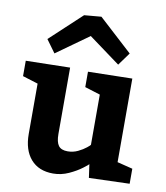

<svg xmlns="http://www.w3.org/2000/svg" viewBox="-90 -900 850 984"><g transform="rotate(10 334.5 -408.0)"><path d="M15.1 -535.2 245.1 -540V-194.8Q245.1 -152.8 259 -134Q272.9 -115.2 306.2 -115.2Q335 -115.2 359.9 -127.2Q384.8 -139.2 401.9 -153.1Q418.9 -167 418.9 -168.9V-430.2L338.9 -455.1V-535.2L568.8 -540V-105L648.9 -85V-6.8L438 0L428.2 -69.8Q428.2 -67.9 400.6 -46.9Q373 -25.9 334 -8.1Q294.9 9.8 252.9 9.8Q177.7 9.8 136.5 -37.6Q95.2 -85 95.2 -168.9V-430.2L15.1 -455.1ZM269 -816.9 357.9 -824.7 533.2 -664.1 484.9 -597.7 321.3 -717.8 153.3 -597.7 105 -664.1Z"/></g></svg>

Font: Kadwa
Style: Regular
Weight: 400
Designer: Sol Matas
Foundry: Sol Matas
Version: Version 1.000;PS 001.000;hotconv 1.0.70;makeotf.lib2.5.58329